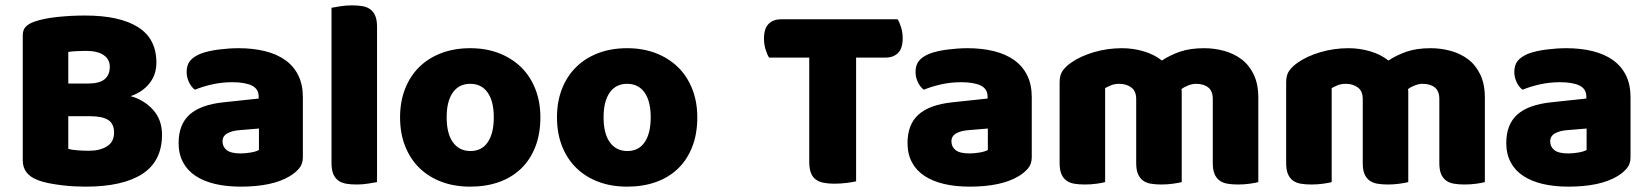

<svg xmlns="http://www.w3.org/2000/svg" viewBox="-20 -681 6161 717"><path d="M235 -125Q249 -121 271 -119.5Q293 -118 313 -118Q353 -118 379.5 -134.5Q406 -151 406 -186Q406 -219 384 -233Q362 -247 317 -247H235ZM235 -369H308Q351 -369 370.5 -385Q390 -401 390 -432Q390 -459 367.5 -475Q345 -491 300 -491Q285 -491 265.5 -490Q246 -489 235 -487ZM300 16Q283 16 260 15Q237 14 212.5 11Q188 8 164 3.5Q140 -1 120 -9Q65 -30 65 -82V-549Q65 -570 76.5 -581.5Q88 -593 108 -600Q142 -612 193 -617.5Q244 -623 298 -623Q426 -623 495 -580Q564 -537 564 -447Q564 -402 538 -369.5Q512 -337 468 -322Q518 -308 551.5 -271Q585 -234 585 -178Q585 -79 511.5 -31.5Q438 16 300 16Z M879 -108Q896 -108 916.5 -111.5Q937 -115 947 -121V-201L875 -195Q847 -193 829 -183Q811 -173 811 -153Q811 -133 826.5 -120.5Q842 -108 879 -108ZM871 -501Q925 -501 969.5 -490Q1014 -479 1045.5 -456.5Q1077 -434 1094 -399.5Q1111 -365 1111 -318V-94Q1111 -68 1096.5 -51.5Q1082 -35 1062 -23Q997 16 879 16Q826 16 783.5 6Q741 -4 710.5 -24Q680 -44 663.5 -75Q647 -106 647 -147Q647 -216 688 -253Q729 -290 815 -299L946 -313V-320Q946 -349 920.5 -361.5Q895 -374 847 -374Q809 -374 773 -366Q737 -358 708 -346Q695 -355 686 -373.5Q677 -392 677 -412Q677 -438 689.5 -453.5Q702 -469 728 -480Q757 -491 796.5 -496Q836 -501 871 -501Z M1388 -1Q1377 1 1355.5 4.5Q1334 8 1312 8Q1290 8 1272.5 5Q1255 2 1243 -7Q1231 -16 1224.5 -31.5Q1218 -47 1218 -72V-652Q1229 -654 1250.5 -657.5Q1272 -661 1294 -661Q1316 -661 1333.5 -658Q1351 -655 1363 -646Q1375 -637 1381.5 -621.5Q1388 -606 1388 -581Z M1998 -243Q1998 -181 1979 -132.5Q1960 -84 1925.5 -51Q1891 -18 1843 -1Q1795 16 1736 16Q1677 16 1629 -2Q1581 -20 1546.5 -53.5Q1512 -87 1493 -135Q1474 -183 1474 -243Q1474 -302 1493 -350Q1512 -398 1546.5 -431.5Q1581 -465 1629 -483Q1677 -501 1736 -501Q1795 -501 1843 -482.5Q1891 -464 1925.5 -430.5Q1960 -397 1979 -349Q1998 -301 1998 -243ZM1648 -243Q1648 -182 1671.5 -149.5Q1695 -117 1737 -117Q1779 -117 1801.5 -150Q1824 -183 1824 -243Q1824 -303 1801 -335.5Q1778 -368 1736 -368Q1694 -368 1671 -335.5Q1648 -303 1648 -243Z M2584 -243Q2584 -181 2565 -132.5Q2546 -84 2511.5 -51Q2477 -18 2429 -1Q2381 16 2322 16Q2263 16 2215 -2Q2167 -20 2132.5 -53.5Q2098 -87 2079 -135Q2060 -183 2060 -243Q2060 -302 2079 -350Q2098 -398 2132.5 -431.5Q2167 -465 2215 -483Q2263 -501 2322 -501Q2381 -501 2429 -482.5Q2477 -464 2511.5 -430.5Q2546 -397 2565 -349Q2584 -301 2584 -243ZM2234 -243Q2234 -182 2257.5 -149.5Q2281 -117 2323 -117Q2365 -117 2387.5 -150Q2410 -183 2410 -243Q2410 -303 2387 -335.5Q2364 -368 2322 -368Q2280 -368 2257 -335.5Q2234 -303 2234 -243Z M2852 -466Q2845 -477 2839 -496Q2833 -515 2833 -536Q2833 -575 2850.5 -592Q2868 -609 2896 -609H3332Q3339 -598 3345 -579Q3351 -560 3351 -539Q3351 -500 3333.5 -483Q3316 -466 3288 -466H3177V-4Q3166 -1 3142.5 2Q3119 5 3096 5Q3073 5 3055.5 1.5Q3038 -2 3026 -11Q3014 -20 3008 -36Q3002 -52 3002 -78V-466Z M3601 -108Q3618 -108 3638.5 -111.5Q3659 -115 3669 -121V-201L3597 -195Q3569 -193 3551 -183Q3533 -173 3533 -153Q3533 -133 3548.5 -120.5Q3564 -108 3601 -108ZM3593 -501Q3647 -501 3691.5 -490Q3736 -479 3767.5 -456.5Q3799 -434 3816 -399.5Q3833 -365 3833 -318V-94Q3833 -68 3818.5 -51.5Q3804 -35 3784 -23Q3719 16 3601 16Q3548 16 3505.5 6Q3463 -4 3432.5 -24Q3402 -44 3385.5 -75Q3369 -106 3369 -147Q3369 -216 3410 -253Q3451 -290 3537 -299L3668 -313V-320Q3668 -349 3642.5 -361.5Q3617 -374 3569 -374Q3531 -374 3495 -366Q3459 -358 3430 -346Q3417 -355 3408 -373.5Q3399 -392 3399 -412Q3399 -438 3411.5 -453.5Q3424 -469 3450 -480Q3479 -491 3518.5 -496Q3558 -501 3593 -501Z M4170 -501Q4211 -501 4250.5 -489.5Q4290 -478 4319 -455Q4349 -475 4386.5 -488Q4424 -501 4477 -501Q4515 -501 4551.5 -491Q4588 -481 4616.5 -459.5Q4645 -438 4662 -402.5Q4679 -367 4679 -316V-1Q4669 2 4647.5 5Q4626 8 4603 8Q4581 8 4563.5 5Q4546 2 4534 -7Q4522 -16 4515.5 -31.5Q4509 -47 4509 -72V-311Q4509 -341 4492 -354.5Q4475 -368 4446 -368Q4432 -368 4416 -361.5Q4400 -355 4392 -348Q4393 -344 4393 -340.5Q4393 -337 4393 -334V-1Q4382 2 4360.5 5Q4339 8 4317 8Q4295 8 4277.5 5Q4260 2 4248 -7Q4236 -16 4229.5 -31.5Q4223 -47 4223 -72V-311Q4223 -341 4204.5 -354.5Q4186 -368 4160 -368Q4142 -368 4129 -362.5Q4116 -357 4107 -352V-1Q4097 2 4075.5 5Q4054 8 4031 8Q4009 8 3991.5 5Q3974 2 3962 -7Q3950 -16 3943.5 -31.5Q3937 -47 3937 -72V-374Q3937 -401 3948.5 -417Q3960 -433 3980 -447Q4014 -471 4064.5 -486Q4115 -501 4170 -501Z M5016 -501Q5057 -501 5096.5 -489.5Q5136 -478 5165 -455Q5195 -475 5232.5 -488Q5270 -501 5323 -501Q5361 -501 5397.5 -491Q5434 -481 5462.5 -459.5Q5491 -438 5508 -402.5Q5525 -367 5525 -316V-1Q5515 2 5493.5 5Q5472 8 5449 8Q5427 8 5409.5 5Q5392 2 5380 -7Q5368 -16 5361.5 -31.5Q5355 -47 5355 -72V-311Q5355 -341 5338 -354.5Q5321 -368 5292 -368Q5278 -368 5262 -361.5Q5246 -355 5238 -348Q5239 -344 5239 -340.5Q5239 -337 5239 -334V-1Q5228 2 5206.5 5Q5185 8 5163 8Q5141 8 5123.5 5Q5106 2 5094 -7Q5082 -16 5075.5 -31.5Q5069 -47 5069 -72V-311Q5069 -341 5050.5 -354.5Q5032 -368 5006 -368Q4988 -368 4975 -362.5Q4962 -357 4953 -352V-1Q4943 2 4921.5 5Q4900 8 4877 8Q4855 8 4837.5 5Q4820 2 4808 -7Q4796 -16 4789.5 -31.5Q4783 -47 4783 -72V-374Q4783 -401 4794.5 -417Q4806 -433 4826 -447Q4860 -471 4910.5 -486Q4961 -501 5016 -501Z M5837 -108Q5854 -108 5874.5 -111.5Q5895 -115 5905 -121V-201L5833 -195Q5805 -193 5787 -183Q5769 -173 5769 -153Q5769 -133 5784.5 -120.5Q5800 -108 5837 -108ZM5829 -501Q5883 -501 5927.5 -490Q5972 -479 6003.5 -456.5Q6035 -434 6052 -399.5Q6069 -365 6069 -318V-94Q6069 -68 6054.5 -51.5Q6040 -35 6020 -23Q5955 16 5837 16Q5784 16 5741.5 6Q5699 -4 5668.5 -24Q5638 -44 5621.5 -75Q5605 -106 5605 -147Q5605 -216 5646 -253Q5687 -290 5773 -299L5904 -313V-320Q5904 -349 5878.5 -361.5Q5853 -374 5805 -374Q5767 -374 5731 -366Q5695 -358 5666 -346Q5653 -355 5644 -373.5Q5635 -392 5635 -412Q5635 -438 5647.5 -453.5Q5660 -469 5686 -480Q5715 -491 5754.5 -496Q5794 -501 5829 -501Z"/></svg>

Font: Baloo Tamma
Style: Regular
Weight: 400
Designer: Divya Kowshik and Ek Type
Foundry: Ek Type
Version: Version 1.443;PS 1.000;hotconv 16.6.51;makeotf.lib2.5.65220;